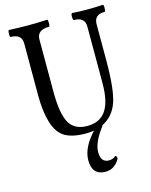

<svg xmlns="http://www.w3.org/2000/svg" viewBox="-133 -751 854 1087"><g transform="rotate(-15 294.0 -207.5)"><path d="M297 13Q218 13 174 -13.5Q130 -40 110 -108Q91 -174 91 -264V-569Q91 -625 27 -625Q21 -625 21.5 -645.5Q22 -666 27 -666Q84 -663 139 -663Q194 -663 251 -666Q256 -666 256 -645.5Q256 -625 251 -625Q180 -625 180 -569V-264Q180 -135 210.5 -80.5Q241 -26 316 -26Q390 -26 425.5 -78Q461 -130 461 -239V-569Q461 -625 398 -625Q391 -625 391 -645.5Q391 -666 398 -666Q441 -663 487 -663Q532 -663 577 -666Q583 -666 582.5 -645.5Q582 -625 577 -625Q515 -625 515 -569V-356Q515 -184 489 -112Q463 -39 396 -7H400Q336 75 336 133Q336 194 384 194Q407 194 424 179Q433 181 433 197Q402 251 349 251Q270 251 270 163Q270 90 345 9Q325 13 297 13Z"/></g></svg>

Font: Junicode Cond Medium
Style: Regular
Weight: 500
Width: 3
Designer: Peter S. Baker
Version: Version 2.201